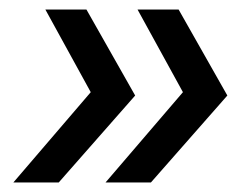

<svg xmlns="http://www.w3.org/2000/svg" viewBox="-20 -469 509 402"><path d="M103 -87H8L170 -276L75 -449H161L263 -269ZM296 -87H201L363 -276L268 -449H354L456 -269Z"/></svg>

Font: Mulish ExtraLight SemiBold
Style: Italic
Weight: 600
Italic angle: -9°
Version: Version 3.603